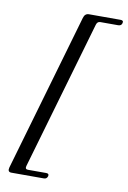

<svg xmlns="http://www.w3.org/2000/svg" viewBox="-93 -782 636 955"><g transform="rotate(10 225.0 -304.5)"><path d="M319.5 -681 101.5 70.5Q96.5 88 112.5 88H204.5Q220.5 88 217 102Q212.5 116.5 198 116.5H34Q13 116.5 19.5 92.5L250 -703Q256.5 -726.5 277 -726.5H437Q453.5 -726.5 449 -711.5Q445.5 -698 429.5 -698H339Q324.5 -698 319.5 -681Z"/></g></svg>

Font: Fraunces 144pt S050
Style: Italic
Weight: 400
Italic angle: -16°
Version: Version 1.000; ttfautohint (v1.8.3)